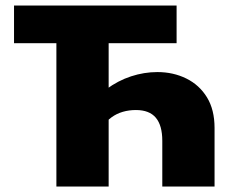

<svg xmlns="http://www.w3.org/2000/svg" viewBox="-20 -678 859 698"><path d="M570 0V-166Q570 -222 546.5 -250Q523 -278 474 -278Q449 -278 426.5 -271.5Q404 -265 385.5 -251.5Q367 -238 354 -218L291 -272Q324 -322 366.5 -353.5Q409 -385 456.5 -400.5Q504 -416 552 -416Q610 -416 657.5 -392.5Q705 -369 732.5 -324Q760 -279 760 -213V0ZM185 0V-658H375V0ZM31 -521V-658H622V-521Z"/></svg>

Font: Ysabeau Infant Black
Style: Regular
Weight: 900
Designer: Christian Thalmann (Catharsis Fonts)
Version: Version 2.001;gftools[0.9.30]; featfreeze: ss01,ss02,lnum